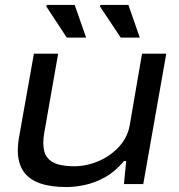

<svg xmlns="http://www.w3.org/2000/svg" viewBox="-20 -744 723 776"><path d="M248 12Q184 12 140.5 -3.5Q97 -19 74.5 -52Q52 -85 52 -137Q52 -150 53.5 -164.5Q55 -179 58 -195L117 -527H215L159 -208Q157 -197 156 -186.5Q155 -176 155 -166Q155 -128 171 -107.5Q187 -87 215.5 -79.5Q244 -72 281 -72Q316 -72 353 -83.5Q390 -95 421.5 -116.5Q453 -138 475 -168Q497 -198 504 -236L554 -527H652L559 0H481L490 -93H481Q446 -51 406 -28.5Q366 -6 325 3Q284 12 248 12ZM468 -592 384 -718 386 -724H499L545 -592ZM250 -592 167 -718 169 -724H282L328 -592Z"/></svg>

Font: Archivo Expanded
Style: Italic
Weight: 400
Width: 7
Italic angle: -10°
Designer: Hector Gatti
Foundry: Omnibus-Type
Version: Version 2.001